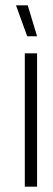

<svg xmlns="http://www.w3.org/2000/svg" viewBox="-20 -700 199 720"><path d="M73 0V-500H119V0ZM119 -564H82L40 -680H84Z"/></svg>

Font: Sulphur Point Light
Style: Regular
Weight: 300
Designer: Noponies / Dale Sattler
Foundry: Noponies
Version: Version 1.000; ttfautohint (v1.8)